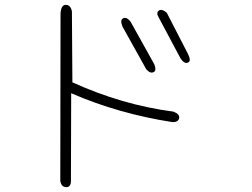

<svg xmlns="http://www.w3.org/2000/svg" viewBox="-20 -744 1040 793"><path d="M279 -404Q380 -358 484.5 -327.5Q589 -297 696 -283Q723 -273 720 -256Q716 -238 690 -240Q581 -257 477 -286.5Q373 -316 274 -359L273 3Q273 29 254 29Q233 29 229 3L230 -688Q232 -725 253 -724Q272 -723 277 -697ZM756 -522Q771 -492 757 -486Q743 -478 726 -502L636 -671Q623 -692 637 -701Q650 -708 669 -691ZM617 -479Q628 -452 614 -446Q601 -439 584 -458L486 -634Q475 -661 488 -668Q502 -676 519 -655Z"/></svg>

Font: Yomogi
Style: Regular
Weight: 400
Designer: satsuyako
Foundry: satsuyako
Version: Version 3.100